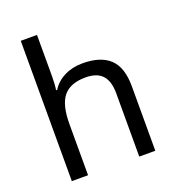

<svg xmlns="http://www.w3.org/2000/svg" viewBox="-137 -868 892 977"><g transform="rotate(-20 309.0 -380.0)"><path d="M450.2 0V-342.8Q450.2 -408.2 421.1 -440.2Q392.1 -472.2 330.1 -472.2Q248.5 -472.2 210.7 -426.8Q172.9 -381.3 172.9 -276.9V0H85V-759.8H172.9V-537.1Q172.9 -493.2 168 -461.9H173.8Q197.8 -501 241.7 -522.9Q285.6 -544.9 340.8 -544.9Q438.5 -544.9 487.8 -498.3Q537.1 -451.7 537.1 -349.1V0Z"/></g></svg>

Font: Noto Sans Southeast Asian
Style: Regular
Weight: 400
Designer: Monotype Design Team
Foundry: Monotype Imaging Inc.
Version: Version 1.06 uh; ttfautohint (v1.4.1)